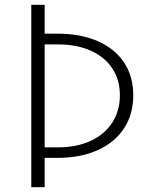

<svg xmlns="http://www.w3.org/2000/svg" viewBox="-20 -763 637 804"><path d="M111 -743H167V-622H222Q317 -622 388.5 -591Q460 -560 499 -502Q538 -444 538 -364Q538 -284 499 -225Q460 -166 388.5 -134Q317 -102 222 -102H167V21H111ZM482 -364Q482 -429 450 -477Q418 -525 359.5 -551Q301 -577 223 -577H167V-146H223Q301 -146 359.5 -173Q418 -200 450 -249.5Q482 -299 482 -364Z"/></svg>

Font: Nebula Sans Light
Style: Regular
Weight: 300
Designer: Paul D. Hunt for Adobe (as Source Sans)
Foundry: Nebula Entertainment & Broadcasting LLC
Version: Version 1.010